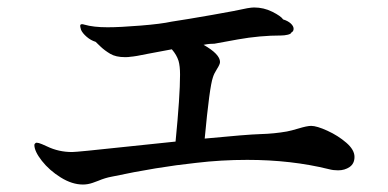

<svg xmlns="http://www.w3.org/2000/svg" viewBox="-20 -618 1040 514"><path d="M929 -198Q929 -180 916 -171Q903 -162 885 -162Q872 -162 861 -165Q760 -190 642 -190Q572 -190 505 -182Q401 -171 279 -145Q262 -142 243 -134Q241 -133 228 -128.5Q215 -124 202 -124Q173 -124 142.5 -143Q112 -162 92 -187.5Q72 -213 72 -230Q72 -232 74 -234Q76 -236 78 -236Q83 -236 92.5 -232Q102 -228 106 -226Q137 -211 173 -211Q186 -211 316 -225L450 -239Q462 -361 462 -418Q462 -441 458 -455Q453 -471 440 -486L376 -474Q343 -467 329 -466Q324 -465 315 -465Q290 -465 275 -474Q260 -483 249.5 -493Q239 -503 236 -506Q223 -510 212 -519.5Q201 -529 197 -538Q194 -547 195 -551Q197 -555 206 -552Q230 -545 268 -545Q301 -545 356.5 -549.5Q412 -554 439 -560Q479 -566 547.5 -578Q616 -590 642 -596Q654 -598 660 -598Q686 -598 709 -586.5Q732 -575 738 -566Q751 -562 758.5 -555Q766 -548 766 -541Q766 -534 760 -531Q759 -527 750 -525Q741 -523 733 -523Q676 -523 617 -512.5Q558 -502 554 -501Q549 -501 542 -500.5Q535 -500 525 -498Q569 -473 569 -452Q569 -446 561 -433.5Q553 -421 550 -411Q541 -386 528 -247Q642 -258 677 -259Q714 -260 748 -266Q759 -268 779 -274Q802 -281 813 -281Q828 -281 856.5 -268Q885 -255 907 -236Q929 -217 929 -198Z"/></svg>

Font: Shippori Mincho SemiBold
Style: Regular
Weight: 600
Designer: FONTDASU
Foundry: FONTDASU / Google Inc. / but / Adobe
Version: Version 3.110; ttfautohint (v1.8.3)